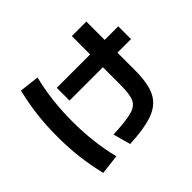

<svg xmlns="http://www.w3.org/2000/svg" viewBox="-162 -956 1188 1188"><g transform="rotate(-45 432.0 -362.0)"><path d="M587.9 -304.6 588.4 -729.7 715.3 -730.1V-305.1Q715.3 -190.7 685.2 -128.3Q655.2 -65.9 581.9 -37.5Q508.5 -9.2 371.5 -2.3L340 -116.7Q457 -122 506.3 -136Q555.6 -150 571.7 -185.8Q587.9 -221.6 587.9 -304.6ZM296.1 -569.5H834.2V-457.7H296.1ZM84.8 -353.9Q84.8 -450.7 95.3 -538.2Q105.8 -625.6 127.3 -714L257.2 -698.8Q236.9 -617.2 226.9 -531.2Q216.9 -445.3 216.9 -354.1Q216.9 -262.8 226.9 -177.1Q236.9 -91.4 257.2 -9.1L127.3 6Q105.8 -82.1 95.3 -169.7Q84.8 -257.3 84.8 -353.9Z"/></g></svg>

Font: Pretendard GOV Variable
Style: Regular
Weight: 400
Designer: Base glyphs from Inter by Rasmus Andersson; Hangul glyphs from Noto Sans CJK(Source Han Sans) by Jang Soo-young and Kang
Foundry: Kil Hyung-jin
Version: Version 1.307;Glyphs 3.2 (3192)